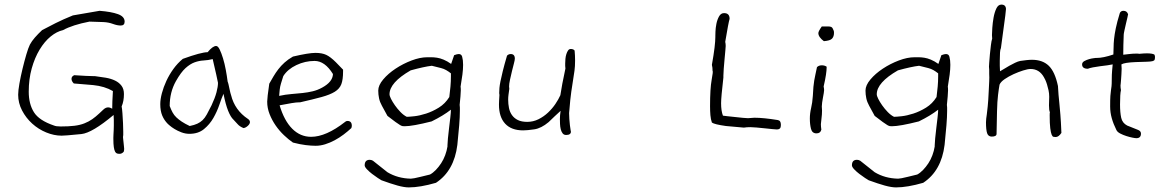

<svg xmlns="http://www.w3.org/2000/svg" viewBox="-20 -597 5063 835"><path d="M518 63Q510 72 500 72Q494 72 489 70.5Q484 69 480.5 62.5Q477 56 475 43Q473 30 473 7Q473 7 473 1.5Q473 -4 473.5 -12.5Q474 -21 474.5 -31.5Q475 -42 475 -51Q475 -64 475 -75.5Q475 -87 474 -97Q381 -19 334 -14Q296 -10 274.5 -8.5Q253 -7 248 -7Q215 -7 181 -21Q147 -35 120 -59.5Q93 -84 76 -116.5Q59 -149 59 -185Q59 -203 64.5 -234Q70 -265 78 -298Q86 -331 94.5 -360Q103 -389 110 -403Q118 -418 131.5 -433.5Q145 -449 163 -466Q189 -480 222 -496.5Q255 -513 297 -530L413 -550Q464 -546 493 -535.5Q522 -525 522 -503Q522 -486 505 -486Q490 -486 471 -493Q452 -500 430 -501L369 -503Q296 -489 254 -466Q227 -460 200.5 -438.5Q174 -417 152.5 -381.5Q131 -346 118 -299.5Q105 -253 105 -198Q105 -145 127.5 -109Q150 -73 215 -51Q224 -47 244 -47Q279 -47 303.5 -50Q328 -53 347 -60.5Q366 -68 381 -78.5Q396 -89 412 -104L428 -119Q439 -130 450 -130Q459 -130 468 -124Q468 -151 471 -201Q435 -222 385 -227L301 -234Q291 -244 291 -254Q291 -265 303 -270Q333 -268 353 -267Q373 -266 384 -266H392Q417 -263 440 -259Q463 -255 480.5 -246.5Q498 -238 508.5 -224Q519 -210 519 -188Q519 -157 509 -134Q511 -125 512.5 -104Q514 -83 515 -61.5Q516 -40 516 -24Q516 -8 516 -9Q515 -6 515 1Q515 4 516 10.5Q517 17 517.5 24.5Q518 32 519 39Q520 46 520 50Q520 57 518 63Z M1058 -80Q1067 -74 1067 -66Q1067 -58 1057.5 -49.5Q1048 -41 1039 -40Q1022 -47 1013.5 -57Q1005 -67 995 -77Q983 -88 972 -115.5Q961 -143 952 -189Q944 -171 934 -141.5Q924 -112 908 -84Q892 -56 867 -35.5Q842 -15 804 -15Q786 -15 769 -21.5Q752 -28 739 -36Q726 -44 718 -51Q710 -58 710 -58Q694 -74 685.5 -94.5Q677 -115 677 -144Q677 -165 684 -191.5Q691 -218 703.5 -245Q716 -272 734 -297Q752 -322 775 -341Q855 -370 883 -370Q905 -397 920 -397Q928 -397 935.5 -381.5Q943 -366 950 -343Q957 -320 962 -293Q967 -266 970 -242Q972 -238 974 -229Q976 -220 978 -210.5Q980 -201 982 -193Q984 -185 985 -183Q1001 -118 1058 -80ZM928 -237Q926 -247 920.5 -272.5Q915 -298 905 -340Q885 -335 865.5 -334Q846 -333 826.5 -326Q807 -319 787 -301Q767 -283 745 -244Q718 -196 718 -136Q724 -120 730.5 -108Q737 -96 747 -86.5Q757 -77 770.5 -68Q784 -59 805 -49Q825 -53 838 -59Q851 -65 861 -74.5Q871 -84 879.5 -99.5Q888 -115 900 -139Q915 -171 921.5 -195.5Q928 -220 928 -237Z M1508 -40Q1493 -26 1474.5 -12Q1456 2 1435.5 13Q1415 24 1394 30.5Q1373 37 1353 37Q1334 37 1309.5 34Q1285 31 1254 23Q1235 10 1215 -9Q1195 -28 1179 -51Q1163 -74 1152.5 -100.5Q1142 -127 1142 -155Q1142 -171 1151 -233Q1160 -249 1169.5 -265Q1179 -281 1190.5 -296Q1202 -311 1217.5 -325Q1233 -339 1254 -351Q1288 -359 1312.5 -363Q1337 -367 1352 -367Q1380 -367 1398.5 -358.5Q1417 -350 1441 -326L1472 -294V-286Q1472 -251 1464.5 -231Q1457 -211 1436 -198Q1415 -185 1378.5 -175Q1342 -165 1285 -152H1281Q1269 -152 1248 -148.5Q1227 -145 1196 -139Q1216 -72 1251 -37Q1286 -2 1333 -2Q1398 -2 1481 -67Q1485 -71 1491 -71Q1510 -71 1510 -50Q1510 -46 1508 -40ZM1428 -275Q1393 -332 1348 -332Q1307 -332 1269 -314Q1231 -296 1212 -266L1202 -234Q1198 -221 1196.5 -207.5Q1195 -194 1194 -180Q1222 -186 1247.5 -188Q1273 -190 1296 -192.5Q1319 -195 1340 -200Q1361 -205 1381 -216Q1427 -241 1428 -275Z M1990 -350Q1992 -342 1993 -334Q1994 -326 1994 -315Q1994 -296 1991 -272.5Q1988 -249 1983 -220Q1984 -216 1984 -204Q1984 -193 1982.5 -177.5Q1981 -162 1979 -141Q1980 -136 1980 -129.5Q1980 -123 1980 -115Q1980 -89 1977 -52Q1974 -15 1969 33Q1955 146 1876 198Q1807 218 1758 218Q1738 218 1709 210Q1680 202 1639 187Q1635 185 1623 177Q1611 169 1598.5 159.5Q1586 150 1576 139.5Q1566 129 1566 122Q1566 98 1588 98Q1595 98 1602 102L1665 152Q1710 179 1767 180Q1777 180 1809 172L1850 162Q1863 155 1875.5 142Q1888 129 1898.5 113Q1909 97 1916 78Q1923 59 1926 40V35Q1926 26 1928 5Q1930 -16 1933 -40.5Q1936 -65 1938.5 -87Q1941 -109 1941 -120Q1908 -94 1857 -69Q1774 -48 1740 -48Q1735 -48 1731 -48.5Q1727 -49 1720 -53Q1713 -57 1700 -66.5Q1687 -76 1665 -93L1641 -137Q1632 -153 1628.5 -169.5Q1625 -186 1625 -203Q1625 -226 1646.5 -251.5Q1668 -277 1700.5 -298.5Q1733 -320 1770 -334Q1807 -348 1838 -348Q1845 -348 1856 -348Q1867 -348 1880.5 -346Q1894 -344 1909.5 -337.5Q1925 -331 1942 -319L1955 -357Q1968 -362 1975 -362Q1987 -362 1990 -350ZM1941 -278Q1931 -286 1920.5 -292Q1910 -298 1898 -301L1858 -311Q1841 -309 1818 -304Q1795 -299 1766 -291Q1674 -238 1674 -187Q1674 -180 1680.5 -167Q1687 -154 1697.5 -139Q1708 -124 1721.5 -110Q1735 -96 1749 -89Q1759 -89 1782 -91.5Q1805 -94 1833 -103Q1861 -112 1888.5 -129Q1916 -146 1934 -175Q1937 -198 1939 -220.5Q1941 -243 1941 -265Z M2479 -377Q2480 -366 2480.5 -355.5Q2481 -345 2481 -334Q2481 -308 2478.5 -290Q2476 -272 2472.5 -250.5Q2469 -229 2464.5 -198Q2460 -167 2456 -116Q2456 -114 2455.5 -111Q2455 -108 2455 -105Q2455 -94 2456 -79.5Q2457 -65 2458.5 -52.5Q2460 -40 2461.5 -31.5Q2463 -23 2463 -25Q2463 -10 2442 -10Q2432 -10 2426.5 -17.5Q2421 -25 2418.5 -35.5Q2416 -46 2415.5 -58Q2415 -70 2415 -79Q2415 -95 2418 -115Q2405 -103 2392 -91Q2379 -79 2366 -66Q2334 -39 2303.5 -34.5Q2273 -30 2255 -30Q2204 -30 2177 -59Q2150 -88 2150 -142Q2150 -148 2150.5 -158.5Q2151 -169 2152 -184Q2152 -186 2151.5 -188Q2151 -190 2151 -192Q2151 -203 2152 -214.5Q2153 -226 2156.5 -243.5Q2160 -261 2166.5 -287.5Q2173 -314 2185 -355Q2192 -362 2201 -362Q2219 -362 2219 -342Q2219 -336 2215 -321Q2211 -306 2206.5 -287.5Q2202 -269 2198 -250.5Q2194 -232 2194 -221Q2194 -218 2194.5 -215.5Q2195 -213 2195 -211Q2193 -197 2191.5 -185.5Q2190 -174 2190 -164Q2190 -145 2193.5 -127.5Q2197 -110 2206.5 -96.5Q2216 -83 2232 -75Q2248 -67 2273 -67Q2299 -67 2322 -78.5Q2345 -90 2363.5 -107.5Q2382 -125 2395.5 -145Q2409 -165 2417 -183Q2420 -204 2425.5 -233Q2431 -262 2439 -299Q2438 -305 2438 -310.5Q2438 -316 2438 -321Q2438 -330 2439 -341Q2440 -352 2443 -361.5Q2446 -371 2450.5 -377.5Q2455 -384 2462 -384Q2474 -384 2479 -377Z M3362 -75Q3376 -73 3376 -55Q3376 -42 3371.5 -38Q3367 -34 3359 -34Q3355 -34 3339.5 -35.5Q3324 -37 3305.5 -39Q3287 -41 3269.5 -42.5Q3252 -44 3243 -44Q3235 -44 3228 -43.5Q3221 -43 3215 -42L3137 -49Q3087 -56 3076 -64Q3071 -78 3069.5 -96Q3068 -114 3068 -135Q3068 -212 3075 -250Q3082 -288 3079 -288V-287Q3079 -304 3076 -315Q3084 -360 3087.5 -389.5Q3091 -419 3091 -436V-441Q3091 -443 3091.5 -459Q3092 -475 3095.5 -493Q3099 -511 3107 -525.5Q3115 -540 3129 -540Q3153 -540 3153 -515Q3148 -499 3134 -415Q3136 -407 3136 -397Q3136 -394 3134.5 -377Q3133 -360 3131 -339Q3129 -318 3127.5 -298Q3126 -278 3126 -268V-260Q3121 -217 3118.5 -189Q3116 -161 3116 -148Q3116 -115 3124 -94Q3129 -93 3144.5 -91.5Q3160 -90 3177.5 -88Q3195 -86 3211 -84.5Q3227 -83 3233 -83Q3240 -83 3246.5 -84Q3253 -85 3261 -85Q3281 -85 3306 -82.5Q3331 -80 3362 -75Z M3606 -463Q3607 -460 3607 -454Q3607 -438 3598.5 -429Q3590 -420 3563 -418Q3552 -426 3545.5 -435Q3539 -444 3539 -453Q3539 -461 3554 -482Q3571 -482 3580.5 -482Q3590 -482 3594.5 -480Q3599 -478 3601 -474Q3603 -470 3606 -463ZM3575 -307V-303Q3575 -292 3572 -271.5Q3569 -251 3562 -221Q3564 -211 3564 -205Q3564 -201 3562.5 -192Q3561 -183 3559 -172.5Q3557 -162 3555.5 -151.5Q3554 -141 3554 -134Q3554 -129 3554.5 -125Q3555 -121 3555 -116Q3555 -99 3552.5 -80.5Q3550 -62 3550 -57Q3550 -52 3550.5 -46Q3551 -40 3552 -33Q3548 -17 3531 -17Q3512 -17 3507 -36.5Q3502 -56 3502 -81Q3502 -104 3507.5 -127Q3513 -150 3515 -180Q3516 -204 3517.5 -219Q3519 -234 3521 -246.5Q3523 -259 3526 -272Q3529 -285 3533 -305Q3541 -313 3554 -313Q3566 -313 3575 -307Z M4109 -350Q4111 -342 4112 -334Q4113 -326 4113 -315Q4113 -296 4110 -272.5Q4107 -249 4102 -220Q4103 -216 4103 -204Q4103 -193 4101.5 -177.5Q4100 -162 4098 -141Q4099 -136 4099 -129.5Q4099 -123 4099 -115Q4099 -89 4096 -52Q4093 -15 4088 33Q4074 146 3995 198Q3926 218 3877 218Q3857 218 3828 210Q3799 202 3758 187Q3754 185 3742 177Q3730 169 3717.5 159.5Q3705 150 3695 139.5Q3685 129 3685 122Q3685 98 3707 98Q3714 98 3721 102L3784 152Q3829 179 3886 180Q3896 180 3928 172L3969 162Q3982 155 3994.5 142Q4007 129 4017.5 113Q4028 97 4035 78Q4042 59 4045 40V35Q4045 26 4047 5Q4049 -16 4052 -40.5Q4055 -65 4057.5 -87Q4060 -109 4060 -120Q4027 -94 3976 -69Q3893 -48 3859 -48Q3854 -48 3850 -48.5Q3846 -49 3839 -53Q3832 -57 3819 -66.5Q3806 -76 3784 -93L3760 -137Q3751 -153 3747.5 -169.5Q3744 -186 3744 -203Q3744 -226 3765.5 -251.5Q3787 -277 3819.5 -298.5Q3852 -320 3889 -334Q3926 -348 3957 -348Q3964 -348 3975 -348Q3986 -348 3999.5 -346Q4013 -344 4028.5 -337.5Q4044 -331 4061 -319L4074 -357Q4087 -362 4094 -362Q4106 -362 4109 -350ZM4060 -278Q4050 -286 4039.5 -292Q4029 -298 4017 -301L3977 -311Q3960 -309 3937 -304Q3914 -299 3885 -291Q3793 -238 3793 -187Q3793 -180 3799.5 -167Q3806 -154 3816.5 -139Q3827 -124 3840.5 -110Q3854 -96 3868 -89Q3878 -89 3901 -91.5Q3924 -94 3952 -103Q3980 -112 4007.5 -129Q4035 -146 4053 -175Q4056 -198 4058 -220.5Q4060 -243 4060 -265Z M4596 -19Q4584 -1 4571 -1Q4566 -1 4561.5 -2Q4557 -3 4553.5 -11.5Q4550 -20 4547.5 -39.5Q4545 -59 4545 -96Q4545 -106 4546 -109Q4542 -117 4542 -139Q4542 -148 4542.5 -158.5Q4543 -169 4543 -176Q4543 -191 4540 -204.5Q4537 -218 4533.5 -229.5Q4530 -241 4526 -249.5Q4522 -258 4520 -261Q4500 -297 4462 -297Q4450 -297 4429.5 -290.5Q4409 -284 4388 -274.5Q4367 -265 4349.5 -253Q4332 -241 4327 -229Q4324 -213 4320.5 -184.5Q4317 -156 4316 -113L4314 -14Q4313 -3 4293 -3Q4278 -3 4273 -17.5Q4268 -32 4268 -65Q4268 -75 4269 -81Q4270 -87 4271.5 -99Q4273 -111 4275.5 -134Q4278 -157 4280 -202Q4281 -225 4282 -243Q4283 -261 4282 -275Q4282 -286 4282 -294Q4282 -302 4281 -307Q4281 -308 4282 -324Q4283 -340 4285 -360.5Q4287 -381 4289.5 -401Q4292 -421 4295 -429Q4295 -433 4294.5 -436.5Q4294 -440 4294 -444Q4294 -454 4295.5 -476Q4297 -498 4301 -520.5Q4305 -543 4313 -560Q4321 -577 4335 -577Q4354 -577 4355 -558Q4353 -533 4347 -492Q4341 -451 4333 -388Q4330 -382 4329 -368Q4328 -354 4328 -333Q4328 -323 4328 -311.5Q4328 -300 4329 -287Q4335 -290 4346 -297Q4357 -304 4369.5 -311Q4382 -318 4394.5 -324Q4407 -330 4417 -332Q4431 -334 4444 -335.5Q4457 -337 4468 -337Q4514 -337 4541 -311Q4568 -285 4581 -223Q4582 -201 4583.5 -185Q4585 -169 4587 -149Q4589 -129 4591.5 -99Q4594 -69 4596 -19Z M5000 -360Q5003 -355 5003 -350Q5003 -342 5001.5 -337.5Q5000 -333 4992 -331Q4984 -329 4967 -328.5Q4950 -328 4919 -327Q4870 -325 4857 -317Q4857 -312 4857.5 -307.5Q4858 -303 4858 -298Q4858 -286 4857 -274Q4856 -262 4855.5 -251.5Q4855 -241 4854 -233.5Q4853 -226 4853 -225Q4853 -220 4853.5 -215Q4854 -210 4855 -205Q4853 -197 4852 -181.5Q4851 -166 4851 -143Q4851 -108 4856 -85Q4861 -62 4882 -51L4927 -33Q4942 -28 4942 -16Q4942 4 4922 4Q4917 4 4904.5 1.5Q4892 -1 4878 -5.5Q4864 -10 4851.5 -16.5Q4839 -23 4835 -32Q4822 -58 4815 -83Q4808 -108 4808 -134Q4808 -165 4809 -180Q4810 -195 4811.5 -204Q4813 -213 4814 -222Q4815 -231 4815 -251Q4815 -273 4816.5 -289.5Q4818 -306 4819 -317Q4811 -315 4796 -313Q4781 -311 4764.5 -309Q4748 -307 4733 -304Q4718 -301 4711 -298Q4686 -298 4686 -317Q4686 -326 4696 -331.5Q4706 -337 4717 -340Q4728 -343 4737 -344Q4746 -345 4744 -345H4749Q4778 -345 4822 -360Q4823 -376 4823 -391.5Q4823 -407 4825 -427Q4827 -447 4832.5 -474Q4838 -501 4850 -540Q4854 -550 4866 -550Q4881 -550 4886 -535Q4886 -533 4883 -520.5Q4880 -508 4876.5 -493Q4873 -478 4870 -464Q4867 -450 4867 -446Q4866 -423 4865.5 -401Q4865 -379 4865 -359Q4868 -359 4886.5 -361.5Q4905 -364 4925 -364Q4929 -364 4931 -363.5Q4933 -363 4935 -363Q4945 -364 4953 -364.5Q4961 -365 4968 -365Q4990 -365 5000 -360Z"/></svg>

Font: Gaegu Light
Style: Regular
Weight: 300
Designer: JIKJI
Foundry: JIKJI
Version: Version 1.00